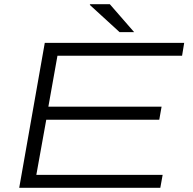

<svg xmlns="http://www.w3.org/2000/svg" viewBox="-20 -889 912 909"><path d="M71 0 192 -686H852L842 -625H252L209 -384H745L734 -322H199L152 -61H750L739 0ZM546 -737 405 -866 407 -869H500L615 -737Z"/></svg>

Font: Archivo Expanded ExtraLight
Style: Italic
Weight: 250
Width: 7
Italic angle: -10°
Designer: Hector Gatti
Foundry: Omnibus-Type
Version: Version 2.001